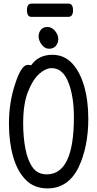

<svg xmlns="http://www.w3.org/2000/svg" viewBox="-20 -1024 540 1068"><path d="M244.1 23.9Q169.9 23.9 123 -23.9Q76.2 -71.8 53 -152.8Q29.8 -233.9 29.8 -336.9Q29.8 -454.1 64 -556.2Q98.1 -663.1 133.8 -663.1Q149.9 -663.1 152.8 -660.2Q193.8 -719.2 271 -719.2Q336.9 -719.2 380.9 -672.1Q424.8 -625 448 -544.9Q471.2 -464.8 471.2 -362.8Q471.2 -209 417 -92.8Q358.9 23.9 244.1 23.9ZM240.2 -54.2Q391.1 -54.2 391.1 -371.1Q391.1 -485.8 361.8 -562Q331.1 -645 267.1 -645Q233.9 -645 198 -613Q162.1 -581.1 135.5 -513.4Q108.9 -445.8 108.9 -338.9Q108.9 -259.8 121.8 -194.3Q134.8 -128.9 162.4 -91.6Q189.9 -54.2 240.2 -54.2ZM252.9 -752.9Q229 -752.9 211.9 -775.9Q194.8 -798.8 194.8 -820.8Q194.8 -842.8 207.5 -858.4Q220.2 -874 244.1 -874Q268.1 -874 286.1 -852.1Q304.2 -830.1 304.2 -807.1Q304.2 -784.2 290.5 -768.6Q276.9 -752.9 252.9 -752.9ZM154.8 -930.2Q129.9 -930.2 129.9 -967.8Q129.9 -1003.9 155.8 -1003.9H360.8Q386.2 -1003.9 386.2 -967Q386.2 -930.2 359.9 -930.2Z"/></svg>

Font: LXGW WenKai Mono GB Screen
Style: Regular
Weight: 400
Monospace: yes
Designer: LXGW / Fontworks Inc.
Foundry: LXGW / Fontworks Inc.
Version: Version 1.510;January 18,2025